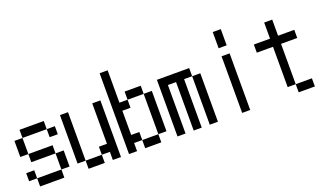

<svg xmlns="http://www.w3.org/2000/svg" viewBox="-78 -1290 3156 1861"><g transform="rotate(-20 1500.0 -359.0)"><path d="M0 -276.4V-442.4H83V-526.4H333V-442.4H417V-359.4H333V-442.4H83V-276.4H333V-192.4H83V-276.4ZM0 -26.4V-109.4H83V-26.4ZM333 -192.4H417V-26.4H333V57.6H83V-26.4H333Z M500 -26.4V-526.4H583V-26.4H750V-109.4H833V-526.4H917V57.6H833V-26.4H750V57.6H583V-26.4Z M1000 57.6V-776.4H1083V-442.4H1167V-526.4H1333V-442.4H1417V-26.4H1333V-442.4H1167V-359.4H1083V-109.4H1167V-26.4H1333V57.6H1167V-26.4H1083V57.6Z M1500 57.6V-526.4H1833V-442.4H1917V57.6H1833V-442.4H1750V57.6H1667V-442.4H1583V57.6Z M2167 -609.4V-776.4H2250V-609.4ZM2167 57.6V-526.4H2250V57.6Z M2500 -442.4V-526.4H2667V-692.4H2750V-526.4H2917V-442.4H2750V-26.4H2667V-442.4ZM2750 -26.4H2917V57.6H2750Z"/></g></svg>

Font: KH Dot Kodenmachou 12
Style: Regular
Weight: 400
Designer: Original version for X68000 by Keitarou Hiraki (http://hp.vector.co.jp/authors/VA000874/) / TrueType conversion by Homem
Version: Version 1.00.20150527